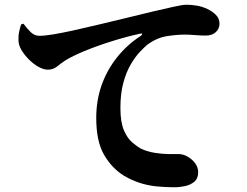

<svg xmlns="http://www.w3.org/2000/svg" viewBox="-20 -762 1040 810"><path d="M715 28Q674 28 637.5 24Q601 20 568 9Q535 -2 504 -20Q452 -52 419 -109Q386 -166 386 -264Q386 -339 409 -403.5Q432 -468 474.5 -521Q517 -574 573 -610Q580 -615 579.5 -618.5Q579 -622 571 -620Q512 -607 450 -587.5Q388 -568 336 -546.5Q284 -525 254 -506Q239 -496 221.5 -482Q204 -468 182 -468Q164 -468 142.5 -480Q121 -492 102 -511Q83 -530 70.5 -551Q58 -572 58 -592Q57 -611 61 -629Q65 -647 69 -659L79 -662Q93 -643 109 -627Q125 -611 146 -611Q169 -611 205 -617Q241 -623 289 -633.5Q337 -644 395 -658Q453 -672 520 -688Q572 -701 623 -713Q674 -725 712.5 -733.5Q751 -742 766 -742Q789 -742 811.5 -738Q834 -734 855 -724Q876 -714 891 -699Q906 -684 906 -662Q906 -641 890.5 -626.5Q875 -612 848 -612Q827 -612 803 -614Q779 -616 759 -616Q726 -616 684 -609.5Q642 -603 601 -573Q589 -563 570 -543Q551 -523 532 -491Q513 -459 500.5 -413.5Q488 -368 488 -307Q488 -247 502.5 -213Q517 -179 537.5 -161.5Q558 -144 574 -135Q602 -122 634.5 -117Q667 -112 694.5 -112Q722 -112 734 -112Q753 -112 772 -101Q791 -90 803.5 -73Q816 -56 816 -35Q816 -9 800 4.5Q784 18 761 23Q738 28 715 28Z"/></svg>

Font: Noto Serif JP ExtraBold
Style: Regular
Weight: 800
Designer: Ryoko NISHIZUKA 西塚涼子 (kana & ideographs); Frank Grießhammer (Latin, Greek & Cyrillic); Wenlong ZHANG 张文龙 (bopomofo); San
Foundry: Adobe
Version: Version 2.003-H1;hotconv 1.1.1;makeotfexe 2.6.0